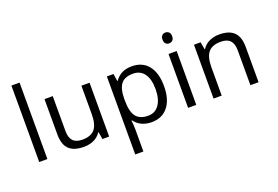

<svg xmlns="http://www.w3.org/2000/svg" viewBox="-126 -1157 2598 1793"><g transform="rotate(-20 1173.0 -260.0)"><path d="M167 0H85.9V-759.8H167Z M415 -535.2V-188Q415 -122.6 444.8 -90.3Q474.6 -58.1 538.1 -58.1Q622.1 -58.1 660.9 -104Q699.7 -149.9 699.7 -253.9V-535.2H780.8V0H713.9L702.1 -71.8H697.8Q672.9 -32.2 628.7 -11.2Q584.5 9.8 527.8 9.8Q430.2 9.8 381.6 -36.6Q333 -83 333 -185.1V-535.2Z M1201.7 9.8Q1149.4 9.8 1106.2 -9.5Q1063 -28.8 1033.7 -68.8H1027.8Q1033.7 -22 1033.7 20V240.2H952.6V-535.2H1018.6L1029.8 -461.9H1033.7Q1064.9 -505.9 1106.4 -525.4Q1147.9 -544.9 1201.7 -544.9Q1308.1 -544.9 1366 -472.2Q1423.8 -399.4 1423.8 -268.1Q1423.8 -136.2 1365 -63.2Q1306.2 9.8 1201.7 9.8ZM1189.9 -476.1Q1107.9 -476.1 1071.3 -430.7Q1034.7 -385.3 1033.7 -286.1V-268.1Q1033.7 -155.3 1071.3 -106.7Q1108.9 -58.1 1191.9 -58.1Q1261.2 -58.1 1300.5 -114.3Q1339.8 -170.4 1339.8 -269Q1339.8 -369.1 1300.5 -422.6Q1261.2 -476.1 1189.9 -476.1Z M1646.5 0H1565.4V-535.2H1646.5ZM1558.6 -680.2Q1558.6 -708 1572.3 -720.9Q1585.9 -733.9 1606.4 -733.9Q1626 -733.9 1640.1 -720.7Q1654.3 -707.5 1654.3 -680.2Q1654.3 -652.8 1640.1 -639.4Q1626 -626 1606.4 -626Q1585.9 -626 1572.3 -639.4Q1558.6 -652.8 1558.6 -680.2Z M2184.6 0V-346.2Q2184.6 -411.6 2154.8 -443.8Q2125 -476.1 2061.5 -476.1Q1977.5 -476.1 1938.5 -430.7Q1899.4 -385.3 1899.4 -280.8V0H1818.4V-535.2H1884.3L1897.5 -461.9H1901.4Q1926.3 -501.5 1971.2 -523.2Q2016.1 -544.9 2071.3 -544.9Q2168 -544.9 2216.8 -498.3Q2265.6 -451.7 2265.6 -349.1V0Z"/></g></svg>

Font: f06041945
Style: Regular
Weight: 400
Foundry: Ascender Corporation
Version: Version 1.10